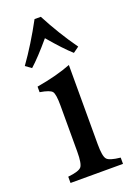

<svg xmlns="http://www.w3.org/2000/svg" viewBox="-132 -725 538 777"><g transform="rotate(-20 136.5 -336.5)"><path d="M250 -508 225 -490Q190 -521 135 -586Q80 -521 45 -490L20 -508Q73 -582 122 -673H149Q195 -585 250 -508ZM258 0H32V-27Q79 -32 90 -45Q101 -58 101 -110V-308Q101 -357 92 -369Q83 -381 40 -388V-412Q128 -427 189 -451V-110Q189 -58 200 -45Q210 -32 258 -27Z"/></g></svg>

Font: Triodion
Style: Regular
Weight: 400
Version: Version 1.201; ttfautohint (v1.8.4.7-5d5b)